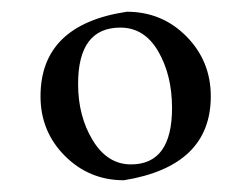

<svg xmlns="http://www.w3.org/2000/svg" viewBox="-20 -756 428 327"><path d="M339 -592Q339 -473 191 -449Q132 -449 90.5 -490.5Q49 -532 49 -592Q49 -714 196 -736Q256 -736 297.5 -694Q339 -652 339 -592ZM203 -476Q273 -476 273 -572Q273 -628 249.5 -668.5Q226 -709 185 -709Q113 -709 113 -613Q113 -558 138 -517Q163 -476 203 -476Z"/></svg>

Font: Rosarivo
Style: Regular
Weight: 400
Designer: Pablo Ugerman
Foundry: Pablo Ugerman
Version: Version 1.003